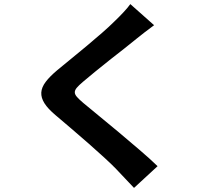

<svg xmlns="http://www.w3.org/2000/svg" viewBox="-20 -841 1040 937"><path d="M732 -718Q709 -701 685.5 -683Q662 -665 645 -651Q621 -631 586.5 -604Q552 -577 515 -548Q478 -519 443.5 -490.5Q409 -462 384 -441Q364 -424 354.5 -412.5Q345 -401 345 -390.5Q345 -380 355.5 -368Q366 -356 386 -339Q414 -315 460.5 -277.5Q507 -240 558.5 -196.5Q610 -153 661 -109.5Q712 -66 749 -30L634 76Q613 53 590.5 30Q568 7 547 -16Q527 -37 491 -70Q455 -103 413 -140Q371 -177 328 -213.5Q285 -250 251 -279Q214 -310 197 -337Q180 -364 181.5 -389.5Q183 -415 203 -441.5Q223 -468 260 -499Q289 -523 327 -554Q365 -585 404 -617.5Q443 -650 479 -681.5Q515 -713 540 -738Q561 -758 582.5 -781Q604 -804 616 -821Z"/></svg>

Font: SpoqaHanSans-Bold
Style: Regular
Weight: 700
Designer: [Spoqa Han Sans] Dong-huui Kim \uAE40 \uB3D9 \uD718   [Noto Sans] Ryoko NISHIZUKA \u897F \u585A \u6DBC \u5B50  (kana & i
Foundry: Spoqa (http://www.spoqa-han-sans.com)
Version: Version 2.000